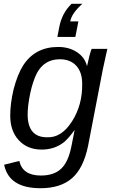

<svg xmlns="http://www.w3.org/2000/svg" viewBox="-20 -786 596 1014"><path d="M194 208Q27 208 2 84L82 64Q99 141 196 141Q265 141 303 105Q341 69 357 -13L374 -98H373Q343 -57 319 -36Q269 4 200 4Q125 4 79.5 -45Q34 -94 34 -175Q34 -240 52 -315Q72 -392 102 -440Q165 -538 287 -538Q345 -538 386.5 -510.5Q428 -483 439 -438H440L452 -490Q461 -523 464 -528H547L538 -488L523 -419L445 -15Q421 102 360.5 155Q300 208 194 208ZM126 -182Q126 -61 228 -61Q304 -57 360 -144.5Q416 -232 414 -344Q414 -405 382.5 -439Q351 -473 296 -473Q213 -473 174 -398Q153 -355 140 -295Q126 -228 126 -182ZM358 -766H415Q358 -715 351 -673H394L378 -591H283L293 -643Q307 -717 358 -766Z"/></svg>

Font: Libra Sans
Style: Italic
Weight: 400
Italic angle: -12°
Foundry: Context Ltd
Version: Version 1.002